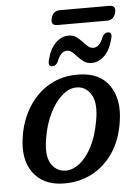

<svg xmlns="http://www.w3.org/2000/svg" viewBox="-54 -786 595 836"><g transform="rotate(-5 244.0 -367.5)"><path d="M301 -457Q389.5 -454.5 430.8 -393.8Q472 -333 457 -238Q445.5 -159 407.5 -102.8Q369.5 -46.5 312 -17.2Q254.5 12 184.5 9.5Q99.5 6.5 57 -52.5Q14.5 -111.5 30.5 -210Q41.5 -280.5 76.8 -337.2Q112 -394 168.8 -426.8Q225.5 -459.5 301 -457ZM201.5 -45.5Q232.5 -44 263.5 -67.5Q294.5 -91 318.8 -137Q343 -183 354.5 -249Q368.5 -324.5 346.8 -362.2Q325 -400 286 -402Q252.5 -403.5 221 -377Q189.5 -350.5 165.8 -303.5Q142 -256.5 132 -197Q118 -121 139.5 -84.2Q161 -47.5 201.5 -45.5ZM357.5 -502.5Q338.5 -502.5 324.5 -512Q310.5 -521.5 299.5 -533.8Q288.5 -546 278 -555.5Q267.5 -565 254.5 -565Q227 -565 210.5 -521Q201.5 -503 185.5 -503Q165.5 -503 173 -532Q185.5 -581 211.2 -605.5Q237 -630 267 -630Q286.5 -630 300.2 -620.5Q314 -611 325 -598.8Q336 -586.5 346.8 -577Q357.5 -567.5 370.5 -567.5Q398 -567.5 414.5 -611Q423 -629 439.5 -629Q459.5 -629 451.5 -600Q438.5 -550.5 413.2 -526.5Q388 -502.5 357.5 -502.5ZM201 -711.5Q209.5 -743.5 239 -743.5H456Q486 -743.5 478 -711.5Q469.5 -680 440 -680H223Q193 -680 201 -711.5Z"/></g></svg>

Font: Fraunces 72pt S100
Style: Italic
Weight: 400
Italic angle: -16°
Version: Version 1.000; ttfautohint (v1.8.3)